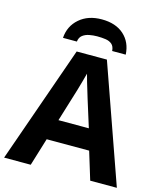

<svg xmlns="http://www.w3.org/2000/svg" viewBox="-134 -1037 959 1135"><g transform="rotate(15 345.0 -469.5)"><path d="M527 0 475 -170H215L163 0H0L252 -717H437L690 0ZM439 -297 387 -463Q382 -480 374 -506Q366 -532 358 -559Q350 -586 345 -606Q340 -586 331.5 -556.5Q323 -527 315.5 -500.5Q308 -474 304 -463L253 -297ZM347 -939Q433 -939 483 -894Q533 -849 537 -774H454Q452 -802 437 -815Q422 -828 398.5 -831.5Q375 -835 346 -835Q323 -835 299 -830.5Q275 -826 258 -813Q241 -800 238 -774H153Q158 -847 211 -893Q264 -939 347 -939Z"/></g></svg>

Font: Noto IKEA Latin
Style: Bold
Weight: 700
Designer: Monotype Design Team
Foundry: Monotype Imaging Inc.
Version: Version 1.0